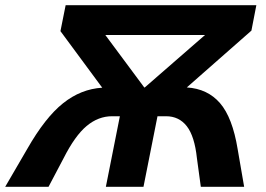

<svg xmlns="http://www.w3.org/2000/svg" viewBox="-62 -720 1027 740"><path d="M907 -602 658 -383Q738 -378 786 -322.5Q834 -267 854 -145L879 0H712L697 -110Q688 -195 658 -233.5Q628 -272 578 -272H545L491 0H346L400 -272H370Q317 -272 272 -234.5Q227 -197 183 -110L125 0H-42L43 -146Q112 -267 181 -322Q250 -377 332 -382L171 -600L191 -700H926ZM728 -585H344L494 -383H496Z"/></svg>

Font: Montserrat Alternates
Style: Bold Italic
Weight: 700
Italic angle: -11.3°
Designer: Julieta Ulanovsky
Foundry: Julieta Ulanovsky
Version: Version 7.200